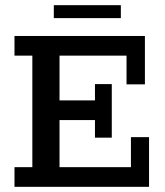

<svg xmlns="http://www.w3.org/2000/svg" viewBox="-20 -722 636 742"><path d="M36 0V-76H105V-507H36V-583H540V-396H469V-507H210V-334H347V-397H412V-190H347V-258H210V-76H486V-192H556V0ZM188 -652V-702H447V-652Z"/></svg>

Font: Rokkitt SemiBold Medium
Style: Regular
Weight: 500
Version: Version 3.103